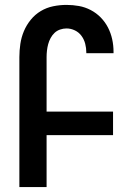

<svg xmlns="http://www.w3.org/2000/svg" viewBox="-20 -763 540 783"><path d="M59 0V-530Q59 -557 63 -584Q67 -611 77.5 -636Q88 -661 105.5 -682.5Q123 -704 146.5 -718Q170 -732 197 -737.5Q224 -743 251 -743Q277 -743 302 -738.5Q327 -734 350 -722Q373 -710 391 -691.5Q409 -673 420.5 -650.5Q432 -628 437.5 -603Q443 -578 443 -552V-546H332V-549Q332 -567 327.5 -584.5Q323 -602 312.5 -616.5Q302 -631 285.5 -639Q269 -647 251 -647Q238 -647 225 -642.5Q212 -638 202.5 -629Q193 -620 186.5 -608Q180 -596 176.5 -583Q173 -570 171.5 -556.5Q170 -543 170 -530V-308H441V-212H170V0Z"/></svg>

Font: Iosevka
Style: Bold
Weight: 700
Monospace: yes
Designer: Belleve Invis
Foundry: Belleve Invis
Version: Version 32.5.0; ttfautohint (v1.8.4)